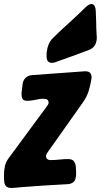

<svg xmlns="http://www.w3.org/2000/svg" viewBox="-50 -933 502 956"><path d="M225 -623Q216 -620 209 -620Q182 -620 182 -652V-662Q182 -673 183 -676Q188 -715 208 -738L249 -778Q281 -808 311 -835Q341 -862 369 -890L373 -894Q392 -913 405 -913Q426 -913 427 -874L429 -821Q429 -807 429.5 -792Q430 -777 431 -763L432 -747Q432 -725 423.5 -709.5Q415 -694 395 -685L376 -678Q310 -653 244 -630ZM-29 -33Q-30 -37 -30 -41Q-30 -45 -30 -49V-64Q-30 -86 -25.5 -106Q-21 -126 -8 -144L183 -403Q191 -413 192 -421Q192 -441 170 -441H157Q153 -441 150 -440.5Q147 -440 143 -439L132 -437Q131 -437 130 -436.5Q129 -436 127 -436Q102 -431 86 -431Q67 -431 62 -441Q57 -451 57 -467Q59 -480 60 -492.5Q61 -505 63 -517Q66 -535 78.5 -546.5Q91 -558 110 -559L371 -578H375Q393 -578 399.5 -569Q406 -560 406 -549Q406 -542 405 -539Q400 -507 391 -478.5Q382 -450 362 -422L188 -176Q182 -169 179 -158Q179 -136 202 -136Q224 -136 246 -138.5Q268 -141 289 -141Q312 -141 320 -127.5Q328 -114 328 -94L329 -81V-62Q329 -57 327 -49Q325 -33 314 -25Q303 -17 287 -16Q169 -10 55 -1Q43 0 30.5 1.5Q18 3 7 3Q-29 3 -29 -33Z"/></svg>

Font: Bangerz 2
Style: Regular
Weight: 400
Designer: vernon adams
Foundry: Vernon Adams
Version: Version 2.10;December 28, 2023;FontCreator 13.0.0.2683 64-bi